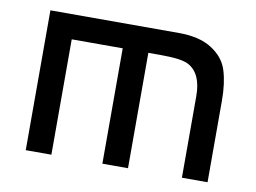

<svg xmlns="http://www.w3.org/2000/svg" viewBox="-59 -565 867 649"><g transform="rotate(10 374.5 -240.0)"><path d="M65 -480H506Q577 -480 619 -453Q662 -426 675.5 -383Q689 -340 689 -280V0H601V-280Q601 -358 554 -383Q530 -396 457 -396H416V0H328V-396H153V0H65Z"/></g></svg>

Font: Baumans
Style: Regular
Weight: 400
Designer: Henadij Zarechnjuk
Foundry: Cyreal (www.cyreal.org)
Version: Version 001.002